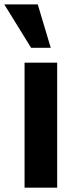

<svg xmlns="http://www.w3.org/2000/svg" viewBox="-54 -868 342 888"><path d="M89.8 -647 -34.2 -847.7H120.6L180.7 -647ZM59.6 0V-578.1H210.4V0Z"/></svg>

Font: Oswald
Style: DemiBold
Weight: 600
Designer: Vernon Adams
Foundry: Vernon Adams
Version: 3.0; ttfautohint (v0.95) -l 8 -r 50 -G 200 -x 0 -w "G" -W -c